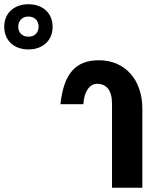

<svg xmlns="http://www.w3.org/2000/svg" viewBox="-263 -885 757 905"><path d="M265 -396V0H408V-372C408 -510 326 -601 203 -601C93 -601 37 -537 22 -394H130C133 -452 159 -490 194 -490C237 -490 265 -462 265 -396ZM-243 -759C-243 -694 -197 -652 -129 -652C-61 -652 -15 -694 -15 -759C-15 -823 -61 -865 -129 -865C-197 -865 -243 -823 -243 -759ZM-177 -759C-177 -788 -158 -807 -129 -807C-100 -807 -81 -788 -81 -759C-81 -731 -100 -712 -129 -712C-158 -712 -177 -731 -177 -759Z"/></svg>

Font: Vanilla Cream Black
Style: Regular
Weight: 900
Designer: Jeremy Tribby, Jinavaṁso
Foundry: Tribby Type
Version: Version 1.422;Glyphs 3.1.2 (3151)